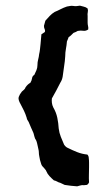

<svg xmlns="http://www.w3.org/2000/svg" viewBox="-20 -635 380 677"><path d="M294 8Q294 9 291.5 12.5Q289 16 286 17Q284 17 281 17.5Q278 18 276 18Q269 17 263 19Q257 21 252 22Q241 21 230 20Q219 19 208 17Q203 15 197.5 12Q192 9 187 8Q183 6 179 4Q175 2 170 1Q162 -6 154.5 -14Q147 -22 143 -32Q142 -35 139.5 -37.5Q137 -40 135 -43Q128 -49 125.5 -56Q123 -63 121 -71Q120 -77 118.5 -84Q117 -91 117 -97Q117 -103 115.5 -108.5Q114 -114 113 -120Q112 -125 110.5 -131Q109 -137 107 -141Q103 -146 101.5 -153Q100 -160 98 -166Q94 -175 89.5 -185Q85 -195 81 -205Q75 -213 74 -220Q70 -233 64.5 -244.5Q59 -256 53 -267Q43 -284 46 -293Q49 -302 57 -312Q61 -315 65 -319Q69 -323 70 -327Q74 -333 78.5 -337Q83 -341 87 -343Q92 -351 93 -359Q94 -367 101 -371Q105 -379 108.5 -387.5Q112 -396 112 -405Q112 -416 114.5 -425Q117 -434 118 -444Q120 -452 121 -461.5Q122 -471 123 -480Q125 -497 126 -514Q131 -517 133.5 -519Q136 -521 138 -522Q140 -527 137.5 -532Q135 -537 135 -544L140 -562Q148 -571 155.5 -579Q163 -587 173 -593Q183 -597 193.5 -602.5Q204 -608 216 -612Q222 -613 227.5 -614Q233 -615 239 -614Q244 -613 250 -613.5Q256 -614 262 -615Q268 -613 275.5 -611.5Q283 -610 289 -605Q291 -598 289.5 -592Q288 -586 289 -578V-555Q289 -549 290.5 -543Q292 -537 291 -531Q282 -525 273.5 -526.5Q265 -528 254 -526Q248 -522 239 -519Q235 -515 231 -511Q227 -507 222 -504Q221 -500 219 -496Q217 -492 216 -489Q215 -476 212.5 -463Q210 -450 210 -437Q209 -419 206 -401Q203 -383 201 -365Q199 -353 193 -344Q186 -330 178.5 -316Q171 -302 163 -288Q162 -281 163 -272.5Q164 -264 168 -256Q178 -239 182 -220Q186 -201 187 -182Q189 -166 194.5 -152.5Q200 -139 206 -125Q212 -116 220 -113Q236 -105 252.5 -98.5Q269 -92 288 -90Q293 -85 293 -77Q294 -70 294 -61.5Q294 -53 294 -45Q294 -32 293.5 -19Q293 -6 294 8Z"/></svg>

Font: Daruma Drop One
Style: Regular
Weight: 400
Designer: Maniackers Design
Version: Version 1.000